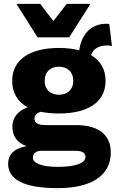

<svg xmlns="http://www.w3.org/2000/svg" viewBox="-20 -758 600 993"><path d="M448 -738H325L256 -649L188 -738H65L174 -565H338ZM373 -111H214C176 -111 158 -123 158 -145C158 -160 168 -173 191 -180C219 -174 250 -171 285 -171C438 -171 526 -232 526 -340C526 -399 500 -444 451 -473C461 -503 488 -523 535 -523C542 -523 550 -522 559 -520L545 -634C539 -635 533 -635 529 -635C443 -635 399 -570 390 -498C359 -506 324 -510 285 -510C132 -510 43 -448 43 -340C43 -278 70 -232 123 -203C74 -186 44 -150 44 -103C44 -54 68 -20 117 -2C50 10 22 44 22 89C22 167 97 215 278 215C446 215 553 155 553 30C553 -61 489 -111 373 -111ZM285 -413C328 -413 359 -387 359 -340C359 -294 328 -268 285 -268C241 -268 211 -294 211 -340C211 -387 241 -413 285 -413ZM279 105C198 105 150 87 150 57C150 37 166 22 192 22H371C409 22 422 35 422 54C422 84 375 105 279 105Z"/></svg>

Font: Work Sans
Style: Bold
Weight: 700
Designer: Wei Huang
Foundry: Wei Huang
Version: Version 2.012